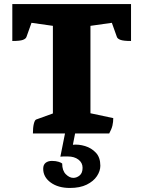

<svg xmlns="http://www.w3.org/2000/svg" viewBox="-20 -661 710 951"><path d="M143 0Q143 -29 147.5 -47.5Q152 -66 159 -69L242 -99V-533L136 -548L111 -478Q108 -469 93.5 -463.5Q79 -458 41 -458V-641H629V-458Q592 -458 577 -463.5Q562 -469 559 -478L534 -548L428 -533V-100L541 -76Q541 -57 537 -39.5Q533 -22 521 0ZM326 270Q268 270 231 243Q194 216 194 175Q194 155 206 145.5Q218 136 237 136Q257 136 270.5 140.5Q284 145 288 149Q288 184 306 202Q324 220 343 220Q360 220 374.5 208Q389 196 389 170Q389 145 368.5 129.5Q348 114 316 114Q303 114 294 114Q285 114 279 115L302 0H352L341 56Q370 53 401.5 62.5Q433 72 455 95.5Q477 119 477 160Q477 186 460 211.5Q443 237 409.5 253.5Q376 270 326 270Z"/></svg>

Font: Petrona Black
Style: Regular
Weight: 900
Designer: Ringo R. Seeber
Foundry: Ringo R. Seeber
Version: Version 2.001; ttfautohint (v1.8.3)